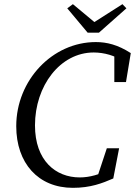

<svg xmlns="http://www.w3.org/2000/svg" viewBox="-20 -887 648 922"><path d="M330 15C415 15 471 -7 524 -30L552 -175H493L445 -30L501 -71C459 -50 412 -35 363 -35C247 -35 148 -116 148 -285C148 -475 269 -635 430 -635C479 -635 535 -620 570 -592L529 -632V-493H585L608 -632C546 -672 493 -685 440 -685C232 -685 58 -502 58 -281C58 -104 163 15 330 15ZM330 -867 303 -847 401 -730H455L587 -847L568 -867L397 -758H461L330 -867Z"/></svg>

Font: Source Serif Variable
Style: Italic
Weight: 389
Italic angle: -12°
Designer: Frank Grießhammer
Foundry: Adobe Systems Incorporated
Version: Version 3.001;hotconv 1.0.111;makeotfexe 2.5.65597